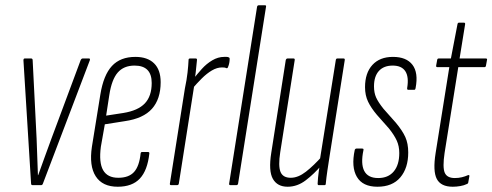

<svg xmlns="http://www.w3.org/2000/svg" viewBox="-20 -703 1869 729"><path d="M104 0Q98 0 98 -6L69 -474Q69 -481 74 -481H98Q104 -481 104 -474L119 -176Q120 -141 121.5 -107Q123 -73 124 -38H125Q138 -73 150 -107.5Q162 -142 175 -176L286 -474Q289 -481 294 -481H318Q323 -481 321 -474L143 -6Q141 0 136 0Z M427 6Q369 6 343.5 -33.5Q318 -73 329 -146L361 -344Q373 -418 405 -452.5Q437 -487 494 -487Q540 -487 565 -462.5Q590 -438 590 -391Q590 -327 557 -290Q524 -253 454 -243L378 -231L363 -146Q355 -86 371.5 -57Q388 -28 429 -28Q469 -28 489 -50Q509 -72 514 -121Q515 -126 520 -126H541Q548 -126 547 -120Q540 -56 511 -25Q482 6 427 6ZM383 -264 448 -274Q504 -283 530 -310.5Q556 -338 556 -388Q556 -454 491 -454Q450 -454 427 -427.5Q404 -401 395 -342Z M630 0Q624 0 625 -6L682 -367Q689 -400 692 -427Q695 -454 696 -476Q696 -481 702 -481H723Q728 -481 728 -476Q726 -453 723 -427.5Q720 -402 717 -386L718 -382L659 -6Q658 0 652 0ZM710 -366 714 -403Q729 -422 746.5 -441.5Q764 -461 786 -474Q808 -487 831 -487Q836 -487 840.5 -487Q845 -487 849 -485Q852 -484 852 -480Q852 -472 850.5 -464Q849 -456 846 -449Q844 -443 840 -444Q836 -446 832.5 -446.5Q829 -447 823 -447Q804 -447 784.5 -435.5Q765 -424 746 -405Q727 -386 710 -366Z M855 0Q849 0 850 -6L956 -677Q957 -683 963 -683H985Q988 -683 989.5 -682Q991 -681 990 -677L884 -6Q883 0 877 0Z M1072 6Q1033 6 1016 -24Q999 -54 1010 -123L1065 -475Q1067 -481 1072 -481H1094Q1100 -481 1099 -475L1044 -125Q1036 -73 1045 -50.5Q1054 -28 1084 -28Q1112 -28 1141.5 -51Q1171 -74 1204 -111L1201 -76Q1173 -43 1141 -18.5Q1109 6 1072 6ZM1190 0Q1186 0 1186 -6Q1187 -28 1190.5 -53.5Q1194 -79 1197 -96L1195 -99L1255 -475Q1256 -481 1261 -481H1284Q1290 -481 1289 -475L1232 -114Q1227 -82 1223 -55Q1219 -28 1217 -6Q1217 0 1212 0Z M1413 6Q1357 6 1335 -31.5Q1313 -69 1327 -134Q1329 -139 1334 -139H1354Q1357 -139 1359 -138Q1361 -137 1360 -133Q1349 -81 1363 -54Q1377 -27 1416 -27Q1454 -27 1475 -52Q1496 -77 1496 -122Q1496 -148 1486.5 -169Q1477 -190 1457 -215L1411 -267Q1389 -293 1377.5 -317Q1366 -341 1366 -372Q1366 -426 1394 -456.5Q1422 -487 1472 -487Q1523 -487 1546 -457Q1569 -427 1558 -369Q1557 -362 1553 -362H1530Q1525 -362 1526 -369Q1533 -411 1519 -432.5Q1505 -454 1471 -454Q1437 -454 1418.5 -433.5Q1400 -413 1400 -375Q1400 -351 1408 -333Q1416 -315 1436 -290L1483 -237Q1508 -207 1519 -182.5Q1530 -158 1530 -124Q1530 -65 1500 -29.5Q1470 6 1413 6Z M1699 6Q1654 6 1638.5 -23.5Q1623 -53 1634 -122L1686 -448H1641Q1635 -448 1636 -454L1640 -476Q1641 -481 1646 -481H1692L1717 -611Q1718 -617 1723 -617H1741Q1747 -617 1746 -611L1725 -481H1824Q1831 -481 1829 -475L1825 -453Q1824 -448 1819 -448H1720L1668 -122Q1660 -68 1668.5 -47.5Q1677 -27 1707 -27Q1721 -27 1733.5 -30Q1746 -33 1757 -38Q1760 -39 1761.5 -37.5Q1763 -36 1762 -33L1758 -11Q1758 -6 1752 -4Q1742 1 1727.5 3.5Q1713 6 1699 6Z"/></svg>

Font: Sofia Sans Extra Condensed ExtraLight
Style: Italic
Weight: 250
Italic angle: -9°
Version: Version 4.100